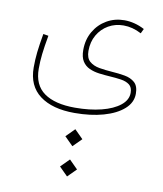

<svg xmlns="http://www.w3.org/2000/svg" viewBox="-97 -412 906 1065"><g transform="rotate(10 356.5 120.5)"><path d="M305.7 356 353.5 308.1 401.4 356 353.5 403.8ZM305.7 526.4 353.5 478.5 401.4 526.4 353.5 574.2ZM630.9 -305.2 618.2 -278.8Q568.4 -305.2 517.6 -305.2Q470.7 -305.2 432.6 -283.2Q394.5 -261.2 372.1 -222.4Q349.6 -183.6 349.6 -132.8Q349.6 -92.3 371.1 -73.7Q392.6 -55.2 426.3 -49.3Q460 -43.5 497.1 -41Q535.2 -38.6 570.3 -32.5Q605.5 -26.4 627.7 -6.6Q649.9 13.2 649.9 56.6Q649.9 106 608.4 142.8Q566.9 179.7 495.1 200Q423.3 220.2 332.5 220.2Q207.5 220.2 137 167.2Q66.4 114.3 66.4 10.3Q66.4 -33.2 71 -75.4Q75.7 -117.7 86.9 -181.2L116.2 -176.3Q104.5 -111.3 99.9 -70.3Q95.2 -29.3 95.2 12.7Q95.2 104 156 147.5Q216.8 190.9 330.1 190.9Q413.1 190.9 478.8 174.3Q544.4 157.7 582.5 127.2Q620.6 96.7 620.6 56.2Q620.6 25.4 602.3 11.2Q584 -2.9 554.4 -7.3Q524.9 -11.7 491.2 -13.7Q460.4 -15.6 430.2 -19.5Q399.9 -23.4 375 -34.7Q350.1 -45.9 335.2 -69.1Q320.3 -92.3 320.3 -132.8Q320.3 -191.4 346.9 -237.1Q373.5 -282.7 418.2 -308.6Q462.9 -334.5 517.6 -334.5Q544.9 -334.5 573.5 -327.4Q602.1 -320.3 630.9 -305.2Z"/></g></svg>

Font: Estedad-FD Thin
Style: Regular
Weight: 100
Designer: Amin Abedi
Version: Version 7.3